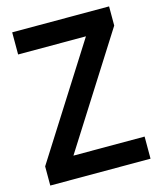

<svg xmlns="http://www.w3.org/2000/svg" viewBox="-110 -789 736 888"><g transform="rotate(-15 258.0 -345.0)"><path d="M500 20H20V-71.8L357.9 -604H33.2V-710H497.1V-618.2L159.2 -85.9H500Z"/></g></svg>

Font: D-DIN-PRO SemiBold
Style: Bold
Weight: 600
Designer: datto
Foundry: CyberFei
Version: Version 1.000;hotconv 1.0.109;makeotfexe 2.5.65596